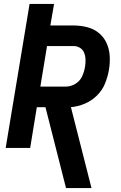

<svg xmlns="http://www.w3.org/2000/svg" viewBox="-20 -755 616 980"><path d="M317 205H447L342 -208Q377 -211 412 -225.5Q447 -240 474.5 -267Q502 -294 516 -328.5Q530 -363 536 -398Q542 -434 540 -469Q538 -504 524 -535Q510 -566 484 -587Q458 -608 424 -616.5Q390 -625 355 -625H237L256 -735H131L9 0H134L168 -208H212ZM316 -313H186L220 -520H355Q373 -520 388 -511Q403 -502 409.5 -485.5Q416 -469 416.5 -450.5Q417 -432 414 -414Q410 -389 399 -365Q388 -341 364.5 -327Q341 -313 316 -313Z"/></svg>

Font: Iosevka Sparkle Oblique
Style: Bold
Weight: 700
Italic angle: -9°
Designer: Belleve Invis
Foundry: Belleve Invis
Version: Version 4.5.0; ttfautohint (v1.8.3)